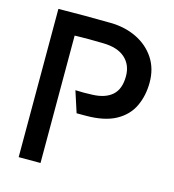

<svg xmlns="http://www.w3.org/2000/svg" viewBox="-109 -825 831 917"><g transform="rotate(15 306.5 -367.0)"><path d="M175 0H67V-733Q195 -735 325 -733Q397 -732 454.5 -704Q512 -676 545.5 -625.5Q579 -575 579 -506Q579 -441 554 -388Q529 -335 473 -304.5Q417 -274 325 -274Q311 -274 302 -274Q293 -274 280 -274L246 -379Q267 -378 287 -378Q307 -378 329 -379Q393 -381 427.5 -411.5Q462 -442 462 -506Q462 -562 424.5 -595.5Q387 -629 315 -630Q281 -631 245 -631Q209 -631 175 -630Z"/></g></svg>

Font: Kreadon Light
Style: Bold
Weight: 600
Designer: Reiya WATANABE
Foundry: StudioGnu
Version: Version 1.003; ttfautohint (v1.8.4.7-5d5b);gftools[0.9.32]